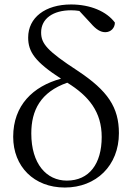

<svg xmlns="http://www.w3.org/2000/svg" viewBox="-20 -825 605 859"><path d="M270 14C410 14 512 -84 512 -229C512 -345 462 -419 328 -508C190 -598 164 -630 164 -680C164 -742 218 -779 298 -779C311 -779 323 -778 335 -776L386 -721C410 -693 430 -681 451 -681C476 -681 494 -700 494 -724C457 -774 384 -805 298 -805C182 -805 106 -746 106 -657C106 -593 137 -548 253 -473C128 -439 39 -354 39 -213C39 -80 132 14 270 14ZM281 -455C378 -395 435 -324 435 -212C435 -92 379 -17 279 -17C188 -17 120 -92 120 -228C120 -331 161 -413 281 -455Z"/></svg>

Font: Source Han Serif CN
Style: Regular
Weight: 400
Designer: Ryoko NISHIZUKA 西塚涼子 (kana & ideographs); Frank Grießhammer (Latin, Greek & Cyrillic); Wenlong ZHANG 张文龙 (bopomofo); San
Foundry: Adobe
Version: Version 2.003;hotconv 1.1.1;makeotfexe 2.6.0